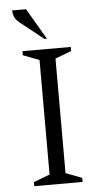

<svg xmlns="http://www.w3.org/2000/svg" viewBox="-59 -898 493 935"><g transform="rotate(-5 188.0 -431.0)"><path d="M70 0V-20L149 -50V-610L70 -640V-660H306V-640L227 -610V-50L306 -20V0ZM182 -710 70 -799Q49 -816 43 -831.5Q37 -847 37 -862H105L194 -710Z"/></g></svg>

Font: Spectral SC Light
Style: Regular
Weight: 300
Designer: Jean-Baptiste Levee
Foundry: Production Type
Version: Version 2.001